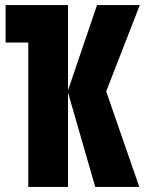

<svg xmlns="http://www.w3.org/2000/svg" viewBox="-20 -734 570 754"><path d="M91 0V-567H2V-714H247V-379L361 -714H529L397 -375L527 0H354L247 -371V0Z"/></svg>

Font: Noto Sans Mono Condensed Black
Style: Regular
Weight: 900
Width: 3
Designer: Monotype Design Team
Foundry: Monotype Imaging Inc.
Version: Version 2.014